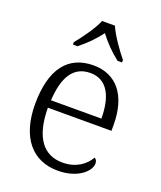

<svg xmlns="http://www.w3.org/2000/svg" viewBox="-143 -856 800 956"><g transform="rotate(20 257.0 -378.0)"><path d="M135 -619V-606H159C203 -641 235 -674 265 -714C295 -674 327 -641 371 -606H395V-619C364 -657 318 -721 299 -766H231C213 -721 166 -657 135 -619ZM277 10C388 10 443 -50 443 -87C443 -101 437 -110 429 -114C405 -72 358 -36 286 -36C186 -36 126 -110 125 -268H462V-299C462 -457 388 -544 268 -544C134 -544 59 -451 59 -263C59 -89 142 10 277 10ZM394 -308H127C134 -431 175 -503 266 -503C355 -503 394 -425 394 -308Z"/></g></svg>

Font: Noto Serif Tamil Light
Style: Italic
Weight: 300
Italic angle: -12°
Designer: Indian Type Foundry, Tom Grace, and the Monotype Design Team
Foundry: Monotype Imaging Inc.
Version: Version 2.003